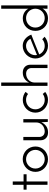

<svg xmlns="http://www.w3.org/2000/svg" viewBox="1161 -1967 815 3177"><g transform="rotate(-90 1568.5 -378.5)"><path d="M99 -575H154V-396H273V-346H154V0H99V-346H19V-396H99Z M313 -200Q313 -243 329.5 -281.5Q346 -320 374.5 -348.5Q403 -377 441.5 -393.5Q480 -410 524 -410Q568 -410 606.5 -393.5Q645 -377 673 -348.5Q701 -320 717 -281.5Q733 -243 733 -200Q733 -157 717 -119Q701 -81 672.5 -53Q644 -25 606 -8.5Q568 8 523 8Q479 8 441 -7.5Q403 -23 374.5 -51Q346 -79 329.5 -117Q313 -155 313 -200ZM368 -200Q368 -168 380 -140Q392 -112 413 -91Q434 -70 462 -58Q490 -46 522 -46Q554 -46 582.5 -58Q611 -70 632 -91Q653 -112 665 -140Q677 -168 677 -200Q677 -232 665 -260.5Q653 -289 632 -310Q611 -331 582.5 -343Q554 -355 522 -355Q490 -355 462 -343Q434 -331 413 -310Q392 -289 380 -260.5Q368 -232 368 -200Z M1186 5H1140L1134 -103Q1113 -53 1070 -22Q1027 9 966 9Q907 9 872.5 -24Q838 -57 836 -111V-400H891V-130Q893 -96 915 -72Q937 -48 981 -46Q1012 -46 1039.5 -56.5Q1067 -67 1087 -85.5Q1107 -104 1119 -130Q1131 -156 1131 -187V-400H1186Z M1602 -79 1636 -38Q1609 -16 1575.5 -4Q1542 8 1504 8Q1460 8 1421.5 -8.5Q1383 -25 1354.5 -53Q1326 -81 1309.5 -119Q1293 -157 1293 -200Q1293 -243 1309.5 -281.5Q1326 -320 1354.5 -348Q1383 -376 1421.5 -392.5Q1460 -409 1504 -409Q1542 -409 1576 -397Q1610 -385 1637 -363Q1629 -352 1620 -342.5Q1611 -333 1602 -322Q1561 -355 1504 -355Q1471 -355 1442.5 -343Q1414 -331 1393 -310.5Q1372 -290 1360 -261.5Q1348 -233 1348 -200Q1348 -168 1360 -140Q1372 -112 1393 -91Q1414 -70 1442.5 -58Q1471 -46 1504 -46Q1561 -46 1602 -79Z M1736 -766H1791V-303Q1811 -349 1852.5 -378.5Q1894 -408 1954 -409Q2014 -409 2049 -376Q2084 -343 2086 -289V0H2031V-270Q2029 -304 2007 -328Q1985 -352 1941 -354Q1909 -354 1882 -343.5Q1855 -333 1834.5 -314Q1814 -295 1802.5 -269Q1791 -243 1791 -212V0H1736Z M2549 -48Q2520 -22 2481 -7Q2442 8 2400 8Q2356 8 2317.5 -8.5Q2279 -25 2250.5 -53Q2222 -81 2205.5 -119Q2189 -157 2189 -200Q2189 -243 2205.5 -281.5Q2222 -320 2250.5 -348.5Q2279 -377 2317 -393.5Q2355 -410 2398 -410Q2464 -410 2512.5 -370Q2561 -330 2584 -268Q2550 -255 2508.5 -238.5Q2467 -222 2423.5 -204.5Q2380 -187 2337 -169.5Q2294 -152 2257 -137Q2275 -96 2312.5 -71Q2350 -46 2398 -46Q2430 -46 2459 -57Q2488 -68 2508 -87ZM2515 -282Q2498 -316 2467 -335.5Q2436 -355 2398 -355Q2366 -355 2338 -342.5Q2310 -330 2289 -309Q2268 -288 2256 -260.5Q2244 -233 2244 -202Q2244 -186 2247 -174Q2278 -187 2313 -201Q2348 -215 2383 -229.5Q2418 -244 2452 -257.5Q2486 -271 2515 -282Z M2646 -200Q2646 -245 2662 -283.5Q2678 -322 2705.5 -349.5Q2733 -377 2770.5 -393Q2808 -409 2852 -409Q2883 -409 2909 -401Q2935 -393 2955.5 -380Q2976 -367 2990.5 -350Q3005 -333 3013 -316V-766H3068V0H3013V-41Q3013 -52 3014 -62.5Q3015 -73 3015 -83Q2995 -46 2953 -19Q2911 8 2851 8Q2805 8 2767.5 -8.5Q2730 -25 2703 -53Q2676 -81 2661 -119Q2646 -157 2646 -200ZM2701 -201Q2701 -168 2713 -140Q2725 -112 2746 -91Q2767 -70 2795.5 -58Q2824 -46 2857 -46Q2890 -46 2918.5 -58Q2947 -70 2968 -91Q2989 -112 3001 -140Q3013 -168 3013 -201Q3013 -233 3001 -261Q2989 -289 2968 -310Q2947 -331 2918.5 -343Q2890 -355 2857 -355Q2824 -355 2795.5 -343Q2767 -331 2746 -310.5Q2725 -290 2713 -262Q2701 -234 2701 -201Z"/></g></svg>

Font: Josefin Sans
Style: Regular
Weight: 400
Designer: Santiago Orozco
Foundry: Typemade
Version: Version 1.0